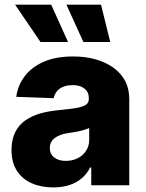

<svg xmlns="http://www.w3.org/2000/svg" viewBox="-20 -795 625 824"><path d="M209 9.3Q157.2 9.3 116.7 -8.3Q75.2 -26.4 52.7 -62Q29.3 -97.7 29.3 -151.4Q29.3 -196.3 45.4 -228Q61.5 -259.8 89.4 -278.8Q117.7 -298.3 154.3 -308.6Q189.9 -318.4 232.4 -322.3Q281.2 -327.1 307.1 -331.5Q335.9 -336.9 348.6 -345.2Q361.3 -354 361.3 -370.6V-372.6Q361.3 -399.9 342.8 -414.6Q323.7 -429.7 292 -429.7Q257.3 -429.7 236.3 -414.6Q215.8 -399.9 210 -373.5L49.8 -379.4Q56.2 -428.7 86.4 -468.3Q115.7 -507.3 168.5 -530.3Q219.7 -552.7 293.5 -552.7Q346.7 -552.7 389.6 -540.5Q433.1 -528.3 466.3 -504.9Q499 -481 517.1 -447.8Q534.7 -414.1 534.7 -370.6V0H371.6V-76.2H367.2Q352.5 -47.9 330.1 -29.3Q307.1 -9.8 277.3 -0.5Q246.6 9.3 209 9.3ZM262.2 -104.5Q289.6 -104.5 313 -115.7Q335.9 -127 349.1 -147.5Q362.8 -168 362.8 -193.8V-245.6Q355 -241.7 344.7 -238.8Q342.8 -238.3 334.7 -235.8Q326.7 -233.4 321.8 -232.4Q312.5 -230 296.4 -227.5Q277.8 -224.6 271 -223.6Q247.6 -220.2 229.5 -211.4Q211.9 -203.1 203.1 -190.9Q193.8 -176.8 193.8 -159.7Q193.8 -133.3 213.4 -118.7Q231.9 -104.5 262.2 -104.5ZM272 -614.7H153.8L44.9 -774.9H199.7ZM453.1 -614.7H337.9L265.1 -774.9H413.6Z"/></svg>

Font: My Font
Style: Regular
Weight: 500
Designer: Rasmus Andersson
Foundry: rsms
Version: Version 0.001